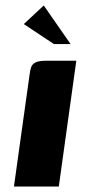

<svg xmlns="http://www.w3.org/2000/svg" viewBox="-20 -682 322 702"><path d="M31 0Q45 -102 59.5 -204.5Q74 -307 88 -408Q90 -425 94 -436.5Q98 -448 110.5 -454Q123 -460 149 -460H259L195 0ZM177 -521 67 -594 140 -662 238 -521Z"/></svg>

Font: Genos
Style: Bold Italic
Weight: 700
Italic angle: -8°
Version: Version 1.010